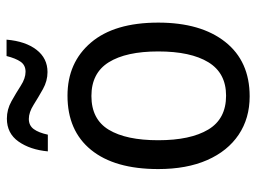

<svg xmlns="http://www.w3.org/2000/svg" viewBox="-118 -654 782 586"><g transform="rotate(-90 273.0 -361.0)"><path d="M497 -269Q497 -139 438 -64.5Q379 10 272 10Q205 10 155 -23.5Q105 -57 77.5 -119.5Q50 -182 50 -269Q50 -402 108.5 -474Q167 -546 274 -546Q375 -546 436 -474.5Q497 -403 497 -269ZM138 -269Q138 -171 170.5 -116.5Q203 -62 274 -62Q343 -62 376 -116Q409 -170 409 -269Q409 -367 376 -420Q343 -473 273 -473Q202 -473 170 -420Q138 -367 138 -269ZM104 -606Q109 -660 134 -695.5Q159 -731 204 -731Q232 -731 257 -717Q282 -703 304.5 -688.5Q327 -674 347 -674Q367 -674 377.5 -689Q388 -704 395 -732H445Q440 -674 414 -640.5Q388 -607 346 -607Q319 -607 294 -621Q269 -635 246 -649.5Q223 -664 203 -664Q183 -664 172 -649Q161 -634 155 -606Z"/></g></svg>

Font: Noto Sans Telugu SemiCondensed
Style: Regular
Weight: 400
Width: 4
Designer: Jelle Bosma - Monotype Design Team
Foundry: Monotype Imaging Inc.
Version: Version 2.005; ttfautohint (v1.8.4.7-5d5b)